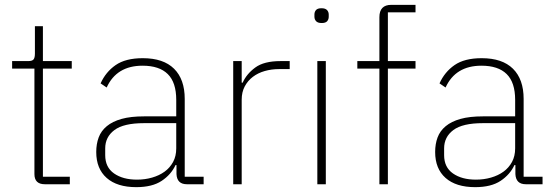

<svg xmlns="http://www.w3.org/2000/svg" viewBox="-20 -760 2280 792"><path d="M165 0Q122 0 122 -42V-477H30V-508H96Q113 -508 118.5 -515Q124 -522 124 -539V-652H157V-508H276V-477H157V-31H268V0Z M751 0Q710 0 708 -42V-79H704Q686 -40 647 -14Q608 12 542 12Q463 12 420 -26Q377 -64 377 -133Q377 -166 387 -193Q397 -220 420.5 -239.5Q444 -259 481.5 -269.5Q519 -280 574 -280H707V-348Q707 -420 672 -454.5Q637 -489 568 -489Q461 -489 420 -399L395 -416Q416 -463 457 -491.5Q498 -520 569 -520Q654 -520 698 -476.5Q742 -433 742 -352V-31H820V0ZM545 -19Q578 -19 607.5 -27.5Q637 -36 659 -52Q681 -68 694 -92Q707 -116 707 -148V-252H574Q490 -252 452 -223.5Q414 -195 414 -148V-120Q414 -70 450.5 -44.5Q487 -19 545 -19Z M942 0V-508H977V-419H981Q997 -455 1033 -481.5Q1069 -508 1137 -508H1175V-475H1131Q1100 -475 1072 -467Q1044 -459 1023 -443Q1002 -427 989.5 -403.5Q977 -380 977 -349V0Z M1307 -665Q1291 -665 1284 -672.5Q1277 -680 1277 -691V-700Q1277 -711 1283.5 -718.5Q1290 -726 1306 -726Q1322 -726 1329 -718.5Q1336 -711 1336 -700V-691Q1336 -680 1329.5 -672.5Q1323 -665 1307 -665ZM1289 -508H1324V0H1289Z M1545 -477H1454V-508H1545V-689Q1545 -740 1594 -740H1694V-709H1580V-508H1694V-477H1580V0H1545Z M2149 0Q2108 0 2106 -42V-79H2102Q2084 -40 2045 -14Q2006 12 1940 12Q1861 12 1818 -26Q1775 -64 1775 -133Q1775 -166 1785 -193Q1795 -220 1818.5 -239.5Q1842 -259 1879.5 -269.5Q1917 -280 1972 -280H2105V-348Q2105 -420 2070 -454.5Q2035 -489 1966 -489Q1859 -489 1818 -399L1793 -416Q1814 -463 1855 -491.5Q1896 -520 1967 -520Q2052 -520 2096 -476.5Q2140 -433 2140 -352V-31H2218V0ZM1943 -19Q1976 -19 2005.5 -27.5Q2035 -36 2057 -52Q2079 -68 2092 -92Q2105 -116 2105 -148V-252H1972Q1888 -252 1850 -223.5Q1812 -195 1812 -148V-120Q1812 -70 1848.5 -44.5Q1885 -19 1943 -19Z"/></svg>

Font: IBM Plex Sans Thai Looped ExtraLight
Style: Regular
Weight: 200
Designer: Mike Abbink, Paul van der Laan, Pieter van Rosmalen, Ben Mitchell, Mark Frömberg
Foundry: Bold Monday
Version: Version 1.0